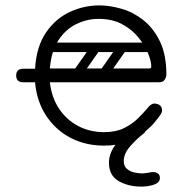

<svg xmlns="http://www.w3.org/2000/svg" viewBox="-20 -530 677 712"><path d="M366 10Q296 10 240.5 -19.5Q185 -49 150.5 -102Q116 -155 110 -225H66Q40 -225 40 -250Q40 -275 66 -275H110Q115 -358 151 -410Q187 -462 239.5 -486Q292 -510 348 -510Q387 -510 430.5 -497.5Q474 -485 511.5 -455.5Q549 -426 573 -376.5Q597 -327 597 -253Q597 -245 591 -235Q585 -225 571 -225H165Q171 -170 198 -128.5Q225 -87 268.5 -63.5Q312 -40 366 -40Q409 -40 439 -54.5Q469 -69 490 -89.5Q511 -110 527 -129Q533 -137 539.5 -141.5Q546 -146 553 -146Q557 -146 562.5 -144.5Q568 -143 571 -141Q581 -134 581 -120Q581 -114 576 -106Q571 -98 553 -76Q541 -61 517 -41Q493 -21 455.5 -5.5Q418 10 366 10ZM165 -276H533Q541 -276 541 -283Q541 -303 529 -332.5Q517 -362 493 -391.5Q469 -421 432.5 -440.5Q396 -460 346 -460Q302 -460 262.5 -440.5Q223 -421 196.5 -380.5Q170 -340 165 -276ZM451 -372H554V-337H451ZM345 -366Q358 -356 349 -343L283 -249Q274 -235 258 -246Q245 -256 254 -269L320 -363Q324 -368 331 -369.5Q338 -371 345 -366ZM443 -366Q456 -356 447 -343L381 -249Q372 -235 356 -246Q343 -256 352 -269L418 -363Q422 -368 429 -369.5Q436 -371 443 -366ZM147 -259Q147 -276 164 -276H496Q513 -276 513 -259Q513 -241 497 -241H165Q147 -241 147 -259ZM147 -355Q147 -372 164 -372H496Q513 -372 513 -355Q513 -337 497 -337H165Q147 -337 147 -355ZM506 -61Q516 -61 519 -51.5Q522 -42 514 -36Q489 -17 464 11Q439 39 439 67Q439 86 450.5 96Q462 106 478 109.5Q494 113 506 113Q517 113 529.5 110.5Q542 108 548 108Q559 108 566 113.5Q573 119 573 130Q573 147 551.5 154.5Q530 162 504 162Q456 162 420 141.5Q384 121 384 73Q384 41 406.5 9Q429 -23 479 -61Z"/></svg>

Font: Nsibidi Libre Uzo
Style: Regular
Weight: 400
Designer: Oluwaseun Badejo
Version: Version 1.021